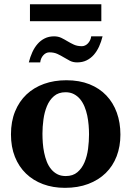

<svg xmlns="http://www.w3.org/2000/svg" viewBox="-20 -882 624 914"><path d="M403.8 -242.2Q403.8 -263.2 401.9 -286.4Q399.9 -309.6 395.3 -332Q390.6 -354.5 382.3 -374.5Q374 -394.5 361.6 -409.7Q349.1 -424.8 332 -433.8Q314.9 -442.9 292 -442.9Q258.3 -442.9 236.8 -424.3Q215.3 -405.8 203.4 -376.7Q191.4 -347.7 186.8 -313Q182.1 -278.3 182.1 -246.1Q182.1 -224.6 183.8 -201.2Q185.5 -177.7 190.2 -155.3Q194.8 -132.8 202.6 -112.8Q210.4 -92.8 222.9 -77.4Q235.4 -62 252.4 -53Q269.5 -43.9 293 -43.9Q327.1 -43.9 348.6 -62.3Q370.1 -80.6 382.3 -109.4Q394.5 -138.2 399.2 -173.3Q403.8 -208.5 403.8 -242.2ZM553.2 -241.2Q553.2 -185.1 535.4 -138.4Q517.6 -91.8 483.4 -58.3Q449.2 -24.9 400.1 -6.3Q351.1 12.2 289.1 12.2Q231.9 12.2 184.8 -5.4Q137.7 -22.9 103.8 -55.7Q69.8 -88.4 51 -135.5Q32.2 -182.6 32.2 -242.2Q32.2 -303.7 51.8 -351.6Q71.3 -399.4 106.2 -432.4Q141.1 -465.3 189.5 -482.7Q237.8 -500 295.9 -500Q357.9 -500 405.8 -481Q453.6 -461.9 486.3 -427.5Q519 -393.1 536.1 -345.7Q553.2 -298.3 553.2 -241.2ZM468.3 -709Q461.9 -683.1 451.7 -660.6Q441.4 -638.2 426.8 -621.3Q412.1 -604.5 392.3 -594.7Q372.6 -585 347.2 -585Q327.6 -585 313 -592.5Q298.3 -600.1 283.9 -608.9Q269.5 -617.7 253.4 -625.2Q237.3 -632.8 215.3 -632.8Q198.7 -632.8 186.3 -619.1Q173.8 -605.5 171.4 -585H117.2Q123.5 -610.8 133.8 -633.3Q144 -655.8 158.7 -672.6Q173.3 -689.5 192.9 -699.2Q212.4 -709 237.3 -709Q256.8 -709 272 -701.7Q287.1 -694.3 301.5 -685.5Q315.9 -676.8 332 -669.4Q348.1 -662.1 370.1 -662.1Q377.9 -662.1 385.5 -665.8Q393.1 -669.4 398.9 -675.8Q404.8 -682.1 408.9 -690.7Q413.1 -699.2 414.1 -709ZM122.6 -781.2V-861.8H462.4V-781.2Z"/></svg>

Font: Charis SIL Afr
Style: Bold
Weight: 700
Foundry: SIL International
Version: Version 5.000